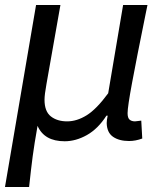

<svg xmlns="http://www.w3.org/2000/svg" viewBox="-29 -556 641 772"><path d="M116 -536H214L158 -219Q150 -175 150 -155Q150 -108 175.5 -88Q201 -68 241 -68Q280 -68 319.5 -92.5Q359 -117 406 -181L466 -536H564L557 -502Q520 -320 502 -223Q484 -126 484 -101Q484 -82 492 -75Q500 -68 514 -68Q518 -68 539 -71L543 1Q516 11 490 11Q450 11 425.5 -6Q401 -23 400 -61Q400 -73 404 -91H399Q365 -38 320.5 -13Q276 12 231 12Q149 12 122 -50Q109 23 102.5 72Q96 121 88 196H-9Z"/></svg>

Font: Nebula Sans Medium
Style: Regular
Weight: 500
Italic angle: -9°
Designer: Paul D. Hunt for Adobe (as Source Sans)
Foundry: Nebula Entertainment & Broadcasting LLC
Version: Version 1.010